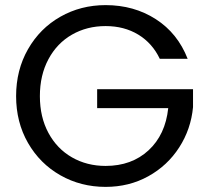

<svg xmlns="http://www.w3.org/2000/svg" viewBox="-20 -725 818 751"><path d="M605 -495Q576 -556 521 -589.5Q466 -623 393 -623Q320 -623 261.5 -589.5Q203 -556 169.5 -493.5Q136 -431 136 -349Q136 -267 169.5 -205Q203 -143 261.5 -109.5Q320 -76 393 -76Q495 -76 561 -137Q627 -198 638 -302H360V-376H735V-306Q727 -220 681 -148.5Q635 -77 560 -35.5Q485 6 393 6Q296 6 216 -39.5Q136 -85 89.5 -166Q43 -247 43 -349Q43 -451 89.5 -532.5Q136 -614 216 -659.5Q296 -705 393 -705Q504 -705 589.5 -650Q675 -595 714 -495Z"/></svg>

Font: Fz Poppins
Style: Regular
Weight: 400
Designer: Ninad Kale (Devanagari), Jonny Pinhorn (Latin)
Foundry: Indian Type Foundry
Version: Vit hóa bi Vntype.Com & FontZin.Com